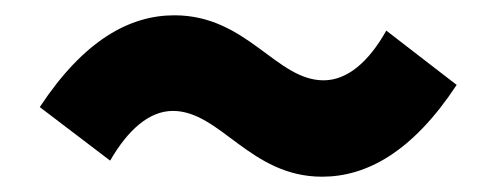

<svg xmlns="http://www.w3.org/2000/svg" viewBox="-20 -503 649 251"><path d="M401 -272C459 -272 519 -304 577 -392L485 -463C462 -422 434 -398 403 -398C341 -398 303 -483 208 -483C150 -483 90 -451 32 -363L124 -293C147 -333 175 -358 206 -358C268 -358 307 -272 401 -272Z"/></svg>

Font: ChiuKong Gothic MN Heavy
Style: Regular
Weight: 900
Designer: Ryoko NISHIZUKA 西塚涼子 (kana, bopomofo & ideographs); Paul D. Hunt (Latin, Greek & Cyrillic); Sandoll Communications 산돌커뮤니
Foundry: Adobe
Version: Version 1.300